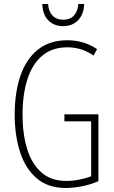

<svg xmlns="http://www.w3.org/2000/svg" viewBox="-20 -924 565 954"><path d="M300 -356H469V-24Q431 -7 388 1.5Q345 10 307 10Q219 10 163 -37.5Q107 -85 80 -167.5Q53 -250 53 -355Q53 -464 81.5 -547.5Q110 -631 168.5 -677.5Q227 -724 315 -724Q353 -724 389.5 -714Q426 -704 462 -680L445 -648Q411 -671 379 -680Q347 -689 316 -689Q239 -689 189.5 -647Q140 -605 116 -529.5Q92 -454 92 -355Q92 -259 114.5 -185Q137 -111 185 -68Q233 -25 309 -25Q342 -25 374.5 -31.5Q407 -38 433 -48V-321H300ZM398 -904Q397 -854 368.5 -824Q340 -794 293 -794Q250 -794 221 -822Q192 -850 190 -904H219Q221 -868 240.5 -847Q260 -826 294 -826Q329 -826 348 -847.5Q367 -869 369 -904Z"/></svg>

Font: Noto Sans Devanagari ExtraCondensed ExtraLight
Style: Regular
Weight: 200
Width: 2
Designer: Jelle Bosma - Monotype Design Team
Foundry: Monotype Imaging Inc.
Version: Version 2.004; ttfautohint (v1.8.4.7-5d5b)